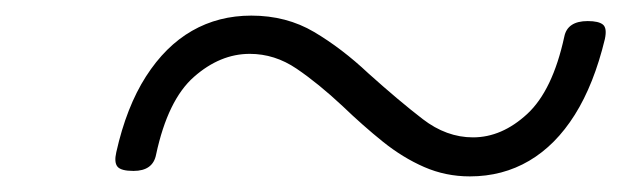

<svg xmlns="http://www.w3.org/2000/svg" viewBox="-20 -559 803 246"><path d="M582 -333Q551 -333 523.5 -345Q496 -357 470.5 -377.5Q445 -398 419 -423Q388 -452 360 -471Q332 -490 300 -490Q262 -490 228.5 -460.5Q195 -431 180 -361Q176 -340 151 -340Q135 -340 130.5 -345.5Q126 -351 129 -364Q142 -422 167 -461Q192 -500 226 -519.5Q260 -539 302 -539Q347 -539 382.5 -518Q418 -497 452 -465Q491 -430 521.5 -406.5Q552 -383 586 -383Q623 -383 655.5 -413Q688 -443 703 -512Q707 -532 733 -532Q747 -532 752.5 -527.5Q758 -523 755 -509Q741 -451 716.5 -412Q692 -373 658 -353Q624 -333 582 -333Z"/></svg>

Font: Playwrite CO ExtraLight
Style: Regular
Weight: 250
Version: Version 1.002